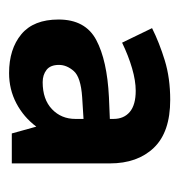

<svg xmlns="http://www.w3.org/2000/svg" viewBox="-6 -756 395 423"><g transform="rotate(90 191.5 -544.5)"><path d="M200 -722Q271 -722 305.5 -686Q340 -650 340 -589V-373H274L259 -427Q238 -399 207.5 -383Q177 -367 141 -367Q88 -367 55.5 -394Q23 -421 23 -476Q23 -535 68 -559Q113 -583 194 -587L242 -589V-597Q242 -620 226.5 -633Q211 -646 180 -646Q158 -646 130.5 -638Q103 -630 74 -616L42 -682Q74 -698 113 -710Q152 -722 200 -722ZM194 -528Q150 -525 136.5 -509.5Q123 -494 123 -477Q123 -458 134 -449.5Q145 -441 161 -441Q199 -441 220.5 -461.5Q242 -482 242 -513V-531Z"/></g></svg>

Font: Noto Sans Thaana
Style: Regular
Weight: 400
Designer: Monotype Design Team
Foundry: Monotype Imaging Inc.
Version: Version 2.001